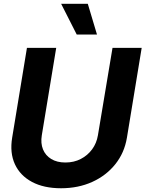

<svg xmlns="http://www.w3.org/2000/svg" viewBox="-20 -979 765 1009"><path d="M571.3 -727.5H724.6L647 -255.4Q633.8 -175.8 585.9 -116Q538.1 -56.2 464.6 -22.9Q391.1 10.3 300.8 10.3Q210.4 10.3 148.2 -22.9Q85.9 -56.2 58.3 -116Q30.8 -175.8 43.9 -255.4L121.6 -727.5H275.4L199.7 -268.1Q192.9 -226.6 205.8 -194.3Q218.8 -162.1 249 -143.6Q279.3 -125 323.7 -125Q368.7 -125 404.5 -143.6Q440.4 -162.1 464.1 -194.3Q487.8 -226.6 494.6 -268.1ZM383.3 -797.4 301.3 -959H441.4L489.7 -797.4Z"/></svg>

Font: Inter Tight
Style: Bold Italic
Weight: 700
Italic angle: -9.39999°
Designer: Rasmus Andersson
Foundry: rsms
Version: Version 3.004